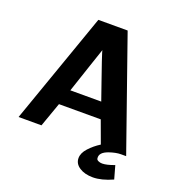

<svg xmlns="http://www.w3.org/2000/svg" viewBox="-154 -819 1035 1127"><g transform="rotate(20 363.5 -256.0)"><path d="M22 0 267 -696H450L694 0H662Q631 0 590 14Q535 33 540 69Q540 78 551 83.5Q562 89 576 89Q604 89 652 71L675 153Q606 184 552 184Q501 184 468 162.5Q435 141 435 106Q435 74 464 42.5Q493 11 531 -13Q494 -112 480 -152H219L165 0ZM254 -251H447Q439 -275 411.5 -353Q384 -431 370 -473L354 -522Q352 -530 350 -537Q343 -516 313.5 -429Q284 -342 254 -251Z"/></g></svg>

Font: Coval
Style: Heavy
Weight: 900
Foundry: Context Ltd
Version: Version 001.000